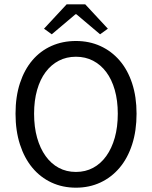

<svg xmlns="http://www.w3.org/2000/svg" viewBox="-20 -858 704 890"><path d="M332 12Q270 12 218.5 -12Q167 -36 130 -80.5Q93 -125 72.5 -188.5Q52 -252 52 -331Q52 -410 72.5 -472.5Q93 -535 130 -578.5Q167 -622 218.5 -645Q270 -668 332 -668Q394 -668 445.5 -644.5Q497 -621 534.5 -577.5Q572 -534 592.5 -471.5Q613 -409 613 -331Q613 -252 592.5 -188.5Q572 -125 534.5 -80.5Q497 -36 445.5 -12Q394 12 332 12ZM332 -61Q376 -61 411.5 -80Q447 -99 472.5 -134.5Q498 -170 512 -219.5Q526 -269 526 -331Q526 -392 512 -441Q498 -490 472.5 -524Q447 -558 411.5 -576.5Q376 -595 332 -595Q288 -595 252.5 -576.5Q217 -558 191.5 -524Q166 -490 152 -441Q138 -392 138 -331Q138 -269 152 -219.5Q166 -170 191.5 -134.5Q217 -99 252.5 -80Q288 -61 332 -61ZM184 -725 289 -838H375L480 -725L444 -699L334 -792H330L220 -699Z"/></svg>

Font: Processing Sans Pro
Style: Regular
Weight: 400
Designer: Paul D. Hunt
Foundry: Adobe Systems Incorporated
Version: Version 2.020;PS 2.000;hotconv 1.0.86;makeotf.lib2.5.63406